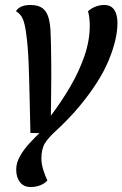

<svg xmlns="http://www.w3.org/2000/svg" viewBox="-20 -550 491 770"><path d="M103 200Q75 200 60 180.5Q45 161 45 130Q45 103 60 76.5Q75 50 97 26Q119 2 138 -16L102 -17Q100 -99 98.5 -170.5Q97 -242 94.5 -303.5Q92 -365 85 -415Q80 -454 71.5 -474Q63 -494 44 -505Q51 -517 65.5 -523.5Q80 -530 102 -530Q133 -530 150 -517.5Q167 -505 174.5 -479.5Q182 -454 183 -415Q184 -398 184.5 -369Q185 -340 185.5 -293Q186 -246 185 -171L184 -86Q227 -143 262 -203Q297 -263 318.5 -325Q340 -387 340 -447Q340 -461 338.5 -475.5Q337 -490 333 -505Q345 -516 362 -523Q379 -530 398 -530Q417 -530 428.5 -521Q440 -512 445.5 -495.5Q451 -479 451 -458Q451 -425 442 -387Q433 -349 415 -306Q397 -263 367.5 -217Q338 -171 297.5 -122.5Q257 -74 204 -25Q175 1 160.5 24Q146 47 146 86Q146 107 153.5 131Q161 155 170 174Q159 186 141.5 193Q124 200 103 200Z"/></svg>

Font: Sansita Swashed Light Light
Style: Regular
Weight: 300
Version: Version 1.003